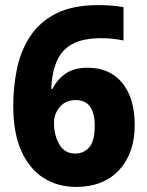

<svg xmlns="http://www.w3.org/2000/svg" viewBox="-20 -722 579 754"><path d="M32 -307Q32 -379 46 -449Q60 -519 96.5 -576.5Q133 -634 198.5 -668Q264 -702 367 -702Q391 -702 417 -700Q443 -698 465 -694V-563Q422 -572 377 -572Q306 -572 264 -549Q222 -526 203 -481.5Q184 -437 181 -373H186Q205 -411 238.5 -433.5Q272 -456 324 -456Q411 -456 460 -396.5Q509 -337 509 -231Q509 -120 447.5 -54Q386 12 279 12Q207 12 151.5 -23Q96 -58 64 -128.5Q32 -199 32 -307ZM275 -119Q309 -119 330.5 -143.5Q352 -168 352 -228Q352 -329 277 -329Q238 -329 215 -302Q192 -275 192 -240Q192 -191 213 -155Q234 -119 275 -119Z"/></svg>

Font: Noto Sans Kannada SemiCondensed ExtraBold
Style: Regular
Weight: 800
Width: 4
Designer: Jelle Bosma - Monotype Design Team
Foundry: Monotype Imaging Inc.
Version: Version 2.005; ttfautohint (v1.8.4.7-5d5b)